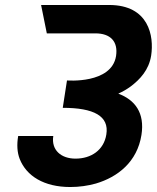

<svg xmlns="http://www.w3.org/2000/svg" viewBox="-20 -741 630 771"><path d="M53 -195C47 -160 49 -129 59 -103C86 -34 157 10 262 10C298 10 333 5 365 -4C453 -30 531 -91 548 -199C562 -288 522 -340 455 -365C473 -373 490 -383 505 -394C542 -422 578 -460 587 -518C599 -596 578 -721 418 -721H145L168 -607H363C423 -607 455 -575 446 -516C428 -403 249 -418 249 -418L232 -308C357 -308 419 -275 407 -201C397 -138 346 -104 283 -104C226 -104 185 -138 194 -195Z"/></svg>

Font: Asimov Pro
Style: BdObl
Weight: 700
Designer: Google
Version: Version 2.000980; 2014